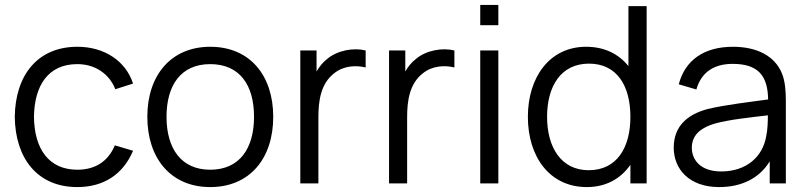

<svg xmlns="http://www.w3.org/2000/svg" viewBox="-20 -745 3272 780"><path d="M294 15C401 15 480 -36.5 520.5 -132.5L446.5 -154.5C419.5 -89.5 367 -55.5 294 -55.5C178 -55.5 119.5 -140.5 118 -270C119.5 -396 174.5 -484.5 294 -484.5C364.5 -484.5 423 -447 448.5 -382.5L520.5 -405.5C490.5 -498 403.5 -555 294.5 -555C133 -555 42 -440 40 -270C42 -103.5 130.5 15 294 15Z M834 15C994 15 1090 -100.5 1090 -270.5C1090 -437.5 996 -555 834 -555C676 -555 578.5 -440.5 578.5 -270.5C578.5 -103 673 15 834 15ZM834 -55.5C717 -55.5 656.5 -140.5 656.5 -270.5C656.5 -396.5 713 -484.5 834 -484.5C953 -484.5 1012 -400.5 1012 -270.5C1012 -143 954 -55.5 834 -55.5Z M1273.5 0V-269.5C1273.5 -334 1282.5 -404 1336.5 -446.5C1375.5 -478.5 1425.5 -480.5 1465.5 -471V-540C1418 -552 1350.5 -541.5 1308 -504.5C1292.5 -492.5 1277.5 -475 1266 -454.5V-540H1200V0Z M1634 0V-269.5C1634 -334 1643 -404 1697 -446.5C1736 -478.5 1786 -480.5 1826 -471V-540C1778.5 -552 1711 -541.5 1668.5 -504.5C1653 -492.5 1638 -475 1626.5 -454.5V-540H1560.5V0Z M2004.5 -642.5V-725H1931V-642.5ZM2004.5 0V-540H1931V0Z M2364 15C2442.5 15 2502 -19.5 2541 -75.5V0H2607V-720H2533V-476.5C2493.5 -525.5 2436 -555 2361 -555C2213 -555 2124.5 -431.5 2124.5 -270.5C2124.5 -108.5 2212.5 15 2364 15ZM2371.5 -53.5C2259 -53.5 2202.5 -147.5 2202.5 -270.5C2202.5 -392.5 2257 -486.5 2373 -486.5C2485.5 -486.5 2541 -397.5 2541 -270.5C2541 -145.5 2486.5 -53.5 2371.5 -53.5Z M2901.5 15C2993.5 15 3065 -21 3107 -89.5V0H3172.5V-335.5C3172.5 -375.5 3169.5 -415.5 3156.5 -447C3128 -517 3056 -555 2957.5 -555C2838.5 -555 2762.5 -499 2737.5 -402.5L2809 -381.5C2829.5 -453.5 2882.5 -485.5 2956.5 -485.5C3059 -485.5 3099 -438.5 3100.5 -341C3028.5 -331 2927.5 -319.5 2854.5 -302C2774 -280.5 2717 -233.5 2717 -145C2717 -59 2779 15 2901.5 15ZM2910 -48.5C2823 -48.5 2790.5 -98 2790.5 -145C2790.5 -203.5 2838 -229.5 2884 -243C2943.5 -259.5 3028.5 -268 3099.5 -276.5C3099.5 -252 3098.5 -217 3092.5 -190.5C3078.5 -109 3013 -48.5 2910 -48.5Z"/></svg>

Font: Manrope
Style: Regular
Weight: 400
Designer: Mikhail Sharanda
Foundry: Mikhail Sharanda
Version: Version 4.505